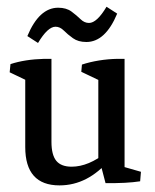

<svg xmlns="http://www.w3.org/2000/svg" viewBox="-20 -544 463 572"><path d="M157.2 8.3Q55.2 8.3 55.2 -106V-327.1L133.3 -321.8V-121.6Q133.3 -82.5 147.7 -64.9Q162.1 -47.4 193.4 -47.4Q243.7 -47.4 297.9 -90.8L307.1 -68.8Q241.7 8.3 157.2 8.3ZM55.2 -270V-320.3L66.9 -300.8L8.8 -328.6L11.2 -353Q54.2 -367.2 111.8 -368.7H133.3V-288.6ZM351.1 -28.8 272.9 -48.3V-326.2L351.1 -321.3ZM272.9 -270V-320.3L284.7 -300.3L222.2 -330.1L224.1 -351.6Q247.6 -359.4 274.9 -363.8Q302.2 -368.2 329.6 -368.7H351.1V-289.6ZM294.4 1.5 277.8 -62 351.1 -83V-29.8L340.3 -49.3L399.9 -32.2L397.5 -3.9Q357.4 2.4 294.4 1.5ZM93.3 -416 61.5 -436.5Q96.7 -521 153.3 -521Q177.7 -521 193.1 -509.5Q208.5 -498 220 -486.8Q231.4 -475.6 245.1 -475.6Q268.6 -475.6 297.4 -523.9L329.1 -503.4Q293.9 -418.9 237.3 -418.9Q212.9 -418.9 197.3 -430.2Q181.6 -441.4 170.2 -452.9Q158.7 -464.4 145.5 -464.4Q122.1 -464.4 93.3 -416Z"/></svg>

Font: Markazi Text
Style: Regular
Weight: 400
Designer: Borna Izadpanah (Arabic designer), Fiona Ross (Arabic design director) and Florian Runge (Latin designer)
Foundry: Borna Izadpanah and Florian Runge
Version: Version 1.000